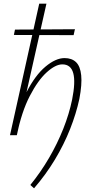

<svg xmlns="http://www.w3.org/2000/svg" viewBox="-20 -731 513 1038"><path d="M164 287 144 269Q200 200 245 123Q290 46 322 -34.5Q354 -115 370 -193Q389 -288 376 -335.5Q363 -383 317 -383Q280 -383 232.5 -340Q185 -297 141 -212Q97 -127 71 0H46Q75 -138 122.5 -231Q170 -324 225.5 -370.5Q281 -417 329 -417Q368 -417 391 -395Q414 -373 419 -324Q424 -275 409 -196Q392 -117 359 -33.5Q326 50 277 131.5Q228 213 164 287ZM34 0 192 -711H231L71 0ZM55 -542 61 -571 385 -573 378 -541Z"/></svg>

Font: Ysabeau ExtraLight
Style: Italic
Weight: 250
Italic angle: -12°
Version: Version 2.000;gftools[0.9.27.dev2+g8671c4b]